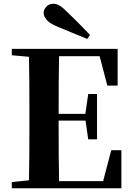

<svg xmlns="http://www.w3.org/2000/svg" viewBox="-20 -1005 710 1025"><path d="M460 -819 446 -797Q404 -814 362 -831.5Q320 -849 279 -866Q241 -883 227 -901.5Q213 -920 213 -935Q213 -954 227.5 -969.5Q242 -985 265 -985Q282 -985 298.5 -975Q315 -965 340 -940Q369 -912 399.5 -881.5Q430 -851 460 -819ZM43 0V-33L200 -49H215V0ZM134 0Q136 -86 136.5 -173Q137 -260 137 -349V-394Q137 -483 136.5 -570Q136 -657 134 -744H296Q294 -658 293.5 -569.5Q293 -481 293 -389V-360Q293 -265 293.5 -176Q294 -87 296 0ZM215 0V-38H600L521 -2L574 -203H628V0ZM215 -361V-397H463V-361ZM451 -261 435 -372V-393L451 -503H498V-261ZM43 -710V-744H215V-696H200ZM553 -548 502 -743 579 -705H215V-744H608V-548Z"/></svg>

Font: Noto Serif SC ExtraLight ExtraBold
Style: Regular
Weight: 800
Version: Version 2.002-H1;hotconv 1.1.0;makeotfexe 2.6.0